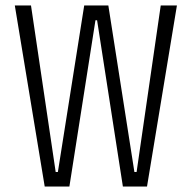

<svg xmlns="http://www.w3.org/2000/svg" viewBox="-20 -680 699 700"><path d="M143 0 34 -660H93L183 -53H191L287 -660H375L470 -53H478L566 -660H625L516 0H428L334 -606H328L233 0Z"/></svg>

Font: Bricolage Grotesque 10pt Condensed ExtraLight
Style: Regular
Weight: 200
Width: 3
Designer: Mathieu Triay
Foundry: Atelier Triay
Version: Version 1.000; ttfautohint (v1.8.4.7-5d5b);gftools[0.9.32]